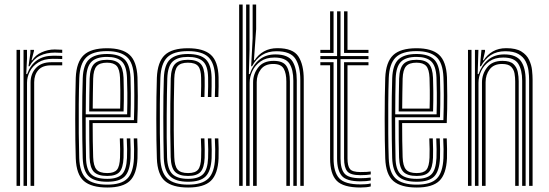

<svg xmlns="http://www.w3.org/2000/svg" viewBox="-20 -820 2420 847"><path d="M105.8 -527.8 114.2 -587V-600H129.8L130 -595.8L119 -554H122Q136.5 -577 164 -589.4Q191.5 -601.8 221.2 -601.8Q234 -601.8 254.5 -600.5V-586.8Q238.2 -588 222.2 -588Q184.5 -588 155.9 -573.9Q127.2 -559.8 110.2 -527.8ZM83.8 0V-600H99L99.2 -563L95.8 -493.2H99.8Q128.8 -574.2 215 -574.2Q225.8 -574.2 236.9 -573.9Q248 -573.5 254.5 -573.2V-559.5Q247.2 -560 235.5 -560.2Q223.8 -560.5 212.5 -560.5Q174 -560.5 148.9 -544.6Q123.8 -528.8 111.5 -504.5Q99.2 -480.2 99.2 -454.8V0ZM53 0V-600H68.5V0ZM114.8 0V-456Q114.8 -494.2 138.4 -519.9Q162 -545.5 206.2 -545.5H254.5V-531.8Q243.2 -531.8 230.6 -531.8Q218 -531.8 206.2 -531.8Q167 -531.8 148.9 -510.8Q130.8 -489.8 130.8 -457.2V0Z M453.2 7.2Q383.2 7.2 350 -21.5Q316.8 -50.2 314.2 -121.2Q313 -155.8 312.4 -201.2Q311.8 -246.8 311.8 -296.1Q311.8 -345.5 312.4 -392.5Q313 -439.5 314.2 -477.2Q317.2 -546.5 349.4 -576.9Q381.5 -607.2 452.2 -607.2Q519.2 -607.2 551.2 -578.5Q583.2 -549.8 586.5 -479.5Q587.5 -451.2 587.9 -396.2Q588.2 -341.2 585.5 -277.2H388.8Q388.8 -195 391 -126.5Q392.2 -88 405.8 -72.2Q419.2 -56.5 453.2 -56.5Q483.5 -56.5 495.8 -71Q508 -85.5 509.5 -125Q511 -158 508.5 -209.5H524Q526.2 -157.5 525 -124.2Q523 -78.8 507.1 -61.2Q491.2 -43.8 453.2 -43.8Q411.8 -43.8 394.2 -62Q376.8 -80.2 375.2 -125Q374.2 -156 373.9 -203Q373.5 -250 373.5 -290H570.8Q572.8 -348.5 572.5 -400Q572.2 -451.5 571 -479.2Q568.2 -544.2 539 -569.4Q509.8 -594.5 452.2 -594.5Q388.2 -594.5 360.2 -566.5Q332.2 -538.5 329.8 -476.5Q328 -425.2 327.5 -360.5Q327 -295.8 327.5 -232.5Q328 -169.2 329.5 -122.5Q331.8 -58.2 360.9 -31.9Q390 -5.5 453.2 -5.5Q514.8 -5.5 541.4 -31.9Q568 -58.2 571 -122Q571.8 -138.8 571.5 -162Q571.2 -185.2 570 -209.5H585.5Q586.5 -187.8 586.9 -164Q587.2 -140.2 586.5 -121.2Q583.2 -51.5 552.8 -22.1Q522.2 7.2 453.2 7.2ZM453.2 -18.2Q397 -18.2 372 -41.8Q347 -65.2 344.8 -123Q343.8 -160 343.1 -206.4Q342.5 -252.8 342.5 -301.8Q342.5 -350.8 343.1 -395.9Q343.8 -441 345 -475.2Q347.2 -534.2 372.8 -558Q398.2 -581.8 452.2 -581.8Q502.8 -581.8 527.9 -559.4Q553 -537 555.8 -478.5Q556.8 -455.5 557.1 -408.4Q557.5 -361.2 555.8 -302.8H358Q358 -251.2 358.2 -211Q358.5 -170.8 359.5 -124.2Q360.2 -73.8 381 -52.4Q401.8 -31 453.2 -31Q498 -31 517.9 -50.9Q537.8 -70.8 540.2 -123Q541.8 -157.8 539.2 -209.5H554.8Q557.2 -158 555.8 -122.5Q553 -64.8 530 -41.5Q507 -18.2 453.2 -18.2ZM358.2 -315.5H540.8Q542.2 -366.5 541.8 -411.2Q541.2 -456 540.2 -478Q538 -529.8 516.8 -549.4Q495.5 -569 452.2 -569Q406 -569 384.1 -548.1Q362.2 -527.2 360.2 -474.5Q359.5 -448 358.9 -403.9Q358.2 -359.8 358.2 -315.5ZM373.5 -328.2Q373.8 -359.8 374.1 -398.2Q374.5 -436.8 375.5 -473.8Q377.2 -519.5 395 -537.9Q412.8 -556.2 452.2 -556.2Q490 -556.2 506.5 -538.4Q523 -520.5 525 -477Q525.8 -459 526.2 -419Q526.8 -379 525.2 -328.2ZM389 -341H510Q511.2 -385.2 510.8 -422.9Q510.2 -460.5 509.5 -476.5Q508 -514.2 494.9 -528.9Q481.8 -543.5 452.2 -543.5Q420 -543.5 406.1 -527.9Q392.2 -512.2 391 -473Q390.2 -443.8 389.8 -411.2Q389.2 -378.8 389 -341Z M809.8 7.2Q741 7.2 707.8 -21.4Q674.5 -50 672 -121.2Q670.8 -155.8 670.1 -201.2Q669.5 -246.8 669.5 -296.1Q669.5 -345.5 670.1 -392.5Q670.8 -439.5 672 -477.2Q675 -546.8 706.8 -577Q738.5 -607.2 809 -607.2Q877.5 -607.2 909.9 -578.4Q942.2 -549.5 944.2 -480Q944.5 -462 944.4 -438.1Q944.2 -414.2 943.2 -392.2H927.8Q928.8 -412.5 929 -436Q929.2 -459.5 928.8 -479.5Q927 -541.2 899.4 -567.9Q871.8 -594.5 809 -594.5Q745.2 -594.5 717.6 -566.8Q690 -539 687.5 -476.5Q685.8 -425.2 685.2 -360.6Q684.8 -296 685.2 -232.8Q685.8 -169.5 687.2 -122.5Q689.5 -59.2 718.6 -32.4Q747.8 -5.5 809.8 -5.5Q871.5 -5.5 898.9 -32.2Q926.2 -59 928.8 -121.8Q929.5 -140.8 929.4 -160.9Q929.2 -181 927.8 -209.5H943.2Q944.2 -186.5 944.6 -166Q945 -145.5 944.2 -121.2Q941.2 -52.5 910.5 -22.6Q879.8 7.2 809.8 7.2ZM809.8 -18.2Q755 -18.2 729.8 -43Q704.5 -67.8 702.5 -123Q701.5 -160 701 -206.5Q700.5 -253 700.4 -302Q700.2 -351 700.9 -396.1Q701.5 -441.2 702.8 -475.5Q705 -535.5 730.8 -558.6Q756.5 -581.8 809 -581.8Q863 -581.8 887.5 -558.5Q912 -535.2 913.5 -478.8Q913.8 -461.2 913.6 -438.9Q913.5 -416.5 912.5 -392.2H897Q898.2 -417.5 898.2 -440.1Q898.2 -462.8 898 -478.5Q897 -529.5 875.6 -549.2Q854.2 -569 809 -569Q764.2 -569 742.1 -548.9Q720 -528.8 718 -474.5Q717 -447 716.4 -404.5Q715.8 -362 715.4 -312.8Q715 -263.5 715.4 -214.9Q715.8 -166.2 717 -126.2Q719 -72.8 740.9 -51.9Q762.8 -31 809.8 -31Q855 -31 875.5 -51.2Q896 -71.5 898 -122.5Q898.8 -140.2 898.6 -160.2Q898.5 -180.2 897 -209.5H912.5Q914 -178.8 914 -159.6Q914 -140.5 913.5 -122.2Q910.8 -65.8 887.4 -42Q864 -18.2 809.8 -18.2ZM809.8 -43.8Q770.2 -43.8 752.4 -61.8Q734.5 -79.8 733 -126.8Q731.8 -173.8 731.2 -236.1Q730.8 -298.5 731.4 -361.5Q732 -424.5 733.2 -473.8Q735 -521 753 -538.6Q771 -556.2 809 -556.2Q848 -556.2 865 -538.6Q882 -521 882.8 -477.2Q883 -460.8 883 -439.8Q883 -418.8 881.8 -392.2H866.2Q867.5 -419 867.5 -440.1Q867.5 -461.2 867.2 -476.8Q866.8 -513 854.1 -528.2Q841.5 -543.5 809 -543.5Q777.2 -543.5 763.6 -528.2Q750 -513 748.8 -473Q747.5 -428.8 746.9 -368.2Q746.2 -307.8 746.6 -244.1Q747 -180.5 748.8 -126.5Q750 -88 763.4 -72.2Q776.8 -56.5 809.8 -56.5Q841.8 -56.5 854 -71.9Q866.2 -87.2 867.2 -124.5Q867.8 -143 867.8 -161.2Q867.8 -179.5 866.2 -209.5H881.8Q883 -181 883.1 -160.5Q883.2 -140 882.8 -124Q881 -79.8 864.8 -61.8Q848.5 -43.8 809.8 -43.8Z M1304.8 0V-466.8Q1304.8 -527.2 1283.2 -560.6Q1261.8 -594 1199.8 -594Q1162.2 -594 1135.6 -576.9Q1109 -559.8 1092 -527.8H1088L1094.5 -651.8V-800H1110V-691.5L1100.2 -554H1103Q1119.5 -579.5 1144.8 -593.5Q1170 -607.5 1204 -607.5Q1272.5 -607.5 1296.2 -571.2Q1320 -535 1320 -469.2V0ZM1035 0V-800H1050.5V0ZM1065.8 0V-800H1080.8V-601L1077.8 -493.2H1081.8Q1095.5 -533.8 1124.4 -557Q1153.2 -580.2 1195.8 -580Q1251.8 -579.5 1270.5 -549.1Q1289.2 -518.8 1289.2 -465.8V0H1274V-464Q1274 -513.2 1256.6 -539.8Q1239.2 -566.2 1190.5 -566.2Q1154 -566.2 1129.8 -549.2Q1105.5 -532.2 1093.4 -506.5Q1081.2 -480.8 1081.2 -454.8V0ZM1096.5 0V-456Q1096.5 -493.5 1119.1 -522.5Q1141.8 -551.5 1187.2 -551.5Q1229.5 -551.5 1244.1 -527.9Q1258.8 -504.2 1258.8 -461.5V0H1243.2V-460.8Q1243.2 -496.5 1231.6 -517.1Q1220 -537.8 1185.2 -537.8Q1148.5 -537.8 1130.5 -513.9Q1112.5 -490 1112.5 -457.2V0Z M1570.2 -20Q1508 -20 1487.5 -44.6Q1467 -69.2 1467 -121.2V-559.2H1393.2V-572.8H1467V-770H1482.2V-572.8H1605.5V-559.2H1482.2V-121.2Q1482.2 -74.5 1500 -54.1Q1517.8 -33.8 1570.2 -33.8Q1592.5 -33.8 1615.5 -36.8V-23.8Q1596.8 -20 1570.2 -20ZM1393.2 -586.5V-600H1436.2V-770H1451.5V-586.5ZM1497.8 -586.5V-770H1513V-600H1605.5V-586.5ZM1570.2 7.2Q1494.5 7.2 1465.4 -22.6Q1436.2 -52.5 1436.2 -121.2V-532H1393.2V-545.5H1451.5V-121.2Q1451.5 -61.2 1476.1 -33.9Q1500.8 -6.5 1570.2 -6.5Q1582.2 -6.5 1594 -7.4Q1605.8 -8.2 1615.5 -10.8V2.5Q1597.5 7.2 1570.2 7.2ZM1570.2 -47.2Q1526.2 -47.2 1512 -64.1Q1497.8 -81 1497.8 -121.2V-545.5H1605.5V-532H1513V-121.2Q1513 -87.8 1523.8 -74.4Q1534.5 -61 1570.2 -61Q1601.2 -61 1615.5 -63.5V-50.5Q1597 -47.2 1570.2 -47.2Z M1818.5 7.2Q1748.5 7.2 1715.2 -21.5Q1682 -50.2 1679.5 -121.2Q1678.2 -155.8 1677.6 -201.2Q1677 -246.8 1677 -296.1Q1677 -345.5 1677.6 -392.5Q1678.2 -439.5 1679.5 -477.2Q1682.5 -546.5 1714.6 -576.9Q1746.8 -607.2 1817.5 -607.2Q1884.5 -607.2 1916.5 -578.5Q1948.5 -549.8 1951.8 -479.5Q1952.8 -451.2 1953.1 -396.2Q1953.5 -341.2 1950.8 -277.2H1754Q1754 -195 1756.2 -126.5Q1757.5 -88 1771 -72.2Q1784.5 -56.5 1818.5 -56.5Q1848.8 -56.5 1861 -71Q1873.2 -85.5 1874.8 -125Q1876.2 -158 1873.8 -209.5H1889.2Q1891.5 -157.5 1890.2 -124.2Q1888.2 -78.8 1872.4 -61.2Q1856.5 -43.8 1818.5 -43.8Q1777 -43.8 1759.5 -62Q1742 -80.2 1740.5 -125Q1739.5 -156 1739.1 -203Q1738.8 -250 1738.8 -290H1936Q1938 -348.5 1937.8 -400Q1937.5 -451.5 1936.2 -479.2Q1933.5 -544.2 1904.2 -569.4Q1875 -594.5 1817.5 -594.5Q1753.5 -594.5 1725.5 -566.5Q1697.5 -538.5 1695 -476.5Q1693.2 -425.2 1692.8 -360.5Q1692.2 -295.8 1692.8 -232.5Q1693.2 -169.2 1694.8 -122.5Q1697 -58.2 1726.1 -31.9Q1755.2 -5.5 1818.5 -5.5Q1880 -5.5 1906.6 -31.9Q1933.2 -58.2 1936.2 -122Q1937 -138.8 1936.8 -162Q1936.5 -185.2 1935.2 -209.5H1950.8Q1951.8 -187.8 1952.1 -164Q1952.5 -140.2 1951.8 -121.2Q1948.5 -51.5 1918 -22.1Q1887.5 7.2 1818.5 7.2ZM1818.5 -18.2Q1762.2 -18.2 1737.2 -41.8Q1712.2 -65.2 1710 -123Q1709 -160 1708.4 -206.4Q1707.8 -252.8 1707.8 -301.8Q1707.8 -350.8 1708.4 -395.9Q1709 -441 1710.2 -475.2Q1712.5 -534.2 1738 -558Q1763.5 -581.8 1817.5 -581.8Q1868 -581.8 1893.1 -559.4Q1918.2 -537 1921 -478.5Q1922 -455.5 1922.4 -408.4Q1922.8 -361.2 1921 -302.8H1723.2Q1723.2 -251.2 1723.5 -211Q1723.8 -170.8 1724.8 -124.2Q1725.5 -73.8 1746.2 -52.4Q1767 -31 1818.5 -31Q1863.2 -31 1883.1 -50.9Q1903 -70.8 1905.5 -123Q1907 -157.8 1904.5 -209.5H1920Q1922.5 -158 1921 -122.5Q1918.2 -64.8 1895.2 -41.5Q1872.2 -18.2 1818.5 -18.2ZM1723.5 -315.5H1906Q1907.5 -366.5 1907 -411.2Q1906.5 -456 1905.5 -478Q1903.2 -529.8 1882 -549.4Q1860.8 -569 1817.5 -569Q1771.2 -569 1749.4 -548.1Q1727.5 -527.2 1725.5 -474.5Q1724.8 -448 1724.1 -403.9Q1723.5 -359.8 1723.5 -315.5ZM1738.8 -328.2Q1739 -359.8 1739.4 -398.2Q1739.8 -436.8 1740.8 -473.8Q1742.5 -519.5 1760.2 -537.9Q1778 -556.2 1817.5 -556.2Q1855.2 -556.2 1871.8 -538.4Q1888.2 -520.5 1890.2 -477Q1891 -459 1891.5 -419Q1892 -379 1890.5 -328.2ZM1754.2 -341H1875.2Q1876.5 -385.2 1876 -422.9Q1875.5 -460.5 1874.8 -476.5Q1873.2 -514.2 1860.1 -528.9Q1847 -543.5 1817.5 -543.5Q1785.2 -543.5 1771.4 -527.9Q1757.5 -512.2 1756.2 -473Q1755.5 -443.8 1755 -411.2Q1754.5 -378.8 1754.2 -341Z M2314.2 0V-466.8Q2314.2 -486.2 2311.4 -508.2Q2308.5 -530.2 2298.5 -549.8Q2288.5 -569.2 2267.2 -581.6Q2246 -594 2209.2 -594Q2171.8 -594 2145.2 -576.9Q2118.8 -559.8 2101.8 -527.8H2097.2L2104 -600H2119.5L2119.8 -593.5L2110.5 -554H2113.5Q2130 -579.5 2154.8 -593.5Q2179.5 -607.5 2213.5 -607.5Q2256.2 -607.5 2280 -592.8Q2303.8 -578 2314.2 -555.6Q2324.8 -533.2 2327.1 -509.9Q2329.5 -486.5 2329.5 -469.2V0ZM2044.5 0V-600H2060V0ZM2075.2 0V-600H2090.5L2087.2 -493.2H2091.2Q2105 -532.8 2133.6 -556.5Q2162.2 -580.2 2205.2 -580Q2257.2 -579.8 2278 -550.5Q2298.8 -521.2 2298.8 -465.8V0H2283.5V-464Q2283.5 -511.5 2266.2 -538.9Q2249 -566.2 2200 -566.2Q2163.2 -566.2 2139 -549.4Q2114.8 -532.5 2102.8 -506.9Q2090.8 -481.2 2090.8 -454.8V0ZM2106.2 0V-456Q2106.2 -493.5 2128.8 -522.5Q2151.2 -551.5 2196.8 -551.5Q2230 -551.5 2245 -537.4Q2260 -523.2 2264.1 -502.5Q2268.2 -481.8 2268.2 -461.5V0H2252.8V-460.8Q2252.8 -477.5 2249.9 -495.4Q2247 -513.2 2234.9 -525.5Q2222.8 -537.8 2194.8 -537.8Q2158 -537.8 2140.1 -514Q2122.2 -490.2 2122.2 -457.2V0Z"/></svg>

Font: Big Shoulders Inline Display Medium
Style: Regular
Weight: 500
Designer: Patric King
Foundry: XO Type Co
Version: Version 1.000